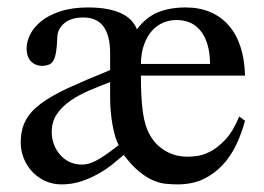

<svg xmlns="http://www.w3.org/2000/svg" viewBox="-20 -480 708 515"><path d="M298.3 -90.8Q293 -100.6 288.8 -114.7Q284.7 -128.9 281.7 -145.5Q278.8 -162.1 277.1 -180.4Q275.4 -198.7 275.4 -216.8V-259.8Q248 -249.5 220 -237.5Q191.9 -225.6 169.4 -210.2Q147 -194.8 132.8 -174.3Q118.7 -153.8 118.7 -126Q118.7 -107.9 124.8 -92.3Q130.9 -76.7 141.4 -64.7Q151.9 -52.7 166 -45.9Q180.2 -39.1 196.3 -38.6Q205.6 -38.1 215.1 -40.3Q224.6 -42.5 236.3 -48.3Q248 -54.2 262.9 -64.5Q277.8 -74.7 298.3 -90.8ZM543.5 -308.6Q543 -340.3 535.9 -362.5Q528.8 -384.8 516.8 -398.9Q504.9 -413.1 488.8 -419.7Q472.7 -426.3 453.6 -426.3Q434.6 -426.3 417.7 -419.2Q400.9 -412.1 387.7 -397.5Q374.5 -382.8 366.5 -360.6Q358.4 -338.4 357.9 -308.6ZM637.2 -156.2Q628.4 -123 613.8 -92Q599.1 -61 577.1 -37.4Q555.2 -13.7 525.4 0.5Q495.6 14.6 456.1 14.6Q439 14.6 422.4 12.7Q405.8 10.7 388.2 2.7Q370.6 -5.4 351.8 -21Q333 -36.6 312 -64.5Q301.3 -55.7 284.9 -42Q268.6 -28.3 247.3 -15.9Q226.1 -3.4 200.2 5.6Q174.3 14.6 145 14.6Q122.1 14.6 102.3 5.9Q82.5 -2.9 67.6 -18.3Q52.7 -33.7 44.2 -54.2Q35.6 -74.7 35.6 -98.1Q35.6 -131.8 48.6 -156.5Q61.5 -181.2 90.1 -202.4Q118.7 -223.6 164.3 -244.6Q210 -265.6 275.4 -292V-335.9Q275.4 -362.8 270.3 -381.3Q265.1 -399.9 255.6 -411.4Q246.1 -422.9 232.9 -428Q219.7 -433.1 203.1 -433.1Q170.9 -433.1 152.8 -418Q134.8 -402.8 133.8 -381.3Q132.8 -355.5 130.4 -340.6Q127.9 -325.7 123.3 -317.6Q118.7 -309.6 111.8 -306.9Q105 -304.2 95.2 -303.2Q83.5 -303.2 75 -307.1Q66.4 -311 61.3 -317.4Q56.2 -323.7 53.7 -332.3Q51.3 -340.8 51.3 -350.1Q51.3 -368.2 61 -387.7Q70.8 -407.2 90.8 -423.3Q110.8 -439.5 142.1 -449.7Q173.3 -460 215.8 -460Q246.1 -460 268.6 -455.6Q291 -451.2 306.9 -443.4Q322.8 -435.5 332.5 -424.8Q342.3 -414.1 347.2 -401.4Q371.6 -433.6 403.1 -446.8Q434.6 -460 478.5 -460Q514.6 -460 543.7 -447.8Q572.8 -435.5 593.3 -412.1Q613.8 -388.7 625 -354.7Q636.2 -320.8 637.2 -277.3H357.9Q357.9 -217.3 363.3 -178.7Q368.7 -140.1 382.8 -116.7Q392.6 -99.6 405.3 -88.6Q418 -77.6 431.6 -71Q445.3 -64.5 458.5 -62Q471.7 -59.6 482.9 -59.6Q490.2 -59.6 506.6 -61.3Q522.9 -63 543 -73Q563 -83 584 -105Q605 -127 621.6 -167.5Z"/></svg>

Font: Doulos SIL Viet
Style: Regular
Weight: 400
Designer: Walt Agee, Victor Gaultney, Peter Martin, Debbi Hosken, Becca Hirsbrunner
Foundry: SIL International
Version: Version 5.000